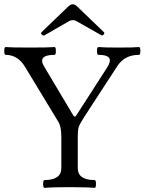

<svg xmlns="http://www.w3.org/2000/svg" viewBox="-33 -889 686 912"><path d="M0 0ZM460.9 -735.8Q462.4 -734.4 462.6 -731.7Q462.9 -729 459.2 -724.9Q455.6 -720.7 451.7 -720.7Q450.7 -720.7 449.2 -721.2L329.1 -789.1Q320.8 -793.5 312.5 -793.5Q304.2 -793.5 295.9 -789.1L178.2 -721.2Q176.3 -720.2 174.3 -720.2Q169.9 -720.2 166 -724.1Q162.1 -728 162.1 -731Q162.1 -733.9 164.1 -735.8L291 -857.9Q301.8 -868.7 312.5 -868.7Q323.2 -868.7 334 -857.9ZM85.4 -572.3Q51.3 -628.4 -6.3 -628.4Q-12.7 -628.4 -12.7 -647Q-12.7 -665.5 -6.3 -665.5Q15.1 -663.1 109.1 -663.1Q203.1 -663.1 226.1 -665.5Q232.4 -665.5 232.4 -647Q232.4 -628.4 226.1 -628.4Q167 -628.4 167 -600.6Q167 -589.4 177.2 -572.3L314.5 -341.8Q318.4 -335 322.3 -335Q325.7 -335 330.1 -341.8L475.6 -567.9Q488.8 -588.4 488.8 -602.5Q488.8 -628.4 434.6 -628.4Q427.7 -628.4 427.7 -647Q427.7 -665.5 434.6 -665.5Q456.5 -663.1 531 -663.1Q605.5 -663.1 627.4 -665.5Q633.8 -665.5 633.8 -647Q633.8 -628.4 627.4 -628.4Q559.6 -628.9 524.4 -575.2L374 -344.2Q342.3 -295.4 339.4 -281Q336.4 -266.6 336.4 -238.8V-90.8Q336.4 -33.7 416.5 -33.7Q422.9 -33.7 422.9 -15.1Q422.9 3.4 416.5 3.4Q379.9 0 297.4 0Q214.8 0 178.2 3.4Q171.9 3.4 171.9 -15.1Q171.9 -33.7 178.2 -33.7Q258.3 -33.7 258.3 -90.8V-237.8Q258.3 -287.1 244.6 -309.6Z"/></svg>

Font: Junicode
Style: Regular
Weight: 400
Designer: Peter S. Baker
Foundry: Briery Creek Software
Version: Version 0.7.2